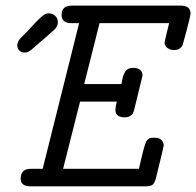

<svg xmlns="http://www.w3.org/2000/svg" viewBox="-20 -659 694 679"><path d="M41 -499Q41 -512.2 54.7 -525.9Q65.9 -537.1 77.4 -549.1Q88.9 -561 95.2 -568.1Q101.6 -575.2 108.6 -582.5Q115.7 -589.8 119.9 -593.5Q124 -597.2 128.4 -601.1Q132.8 -605 135.3 -606.4Q137.7 -607.9 140.6 -609.4Q143.6 -610.8 146.2 -611.3Q148.9 -611.8 152.8 -611.8Q166 -611.8 175.3 -603Q184.6 -594.2 184.6 -580.1Q184.6 -565.9 172.6 -554.4Q160.6 -543 90.8 -482.9Q78.6 -473.1 66.9 -473.1Q55.7 -473.1 48.3 -480.5Q41 -487.8 41 -499ZM41 -499Q41 -512.2 54.7 -525.9Q65.9 -537.1 77.4 -549.1Q88.9 -561 95.2 -568.1Q101.6 -575.2 108.6 -582.5Q115.7 -589.8 119.9 -593.5Q124 -597.2 128.4 -601.1Q132.8 -605 135.3 -606.4Q137.7 -607.9 140.6 -609.4Q143.6 -610.8 146.2 -611.3Q148.9 -611.8 152.8 -611.8Q166 -611.8 175.3 -603Q184.6 -594.2 184.6 -580.1Q184.6 -565.9 172.6 -554.4Q160.6 -543 90.8 -482.9Q78.6 -473.1 66.9 -473.1Q55.7 -473.1 48.3 -480.5Q41 -487.8 41 -499ZM53.2 -26.9Q53.2 -62 88.9 -62Q88.9 -62 130.9 -62L259.8 -577.1H232.9Q197.8 -577.1 197.8 -606Q197.8 -639.2 233.9 -639.2H618.2Q654.3 -639.2 653.8 -610.8Q653.8 -604 640.9 -554.9Q627.9 -505.9 626 -500Q617.2 -481.9 595.2 -481.9Q582 -481.9 572 -489.5Q562 -497.1 562 -508.8Q562 -511.7 578.1 -577.1H332L277.8 -361.8H409.2Q410.2 -362.8 412.6 -377.9Q415 -393.1 423.1 -406Q431.2 -418.9 449.2 -418.9H450.2Q484.4 -418.9 483.9 -391.1Q483.9 -390.1 455.1 -272.9Q452.1 -264.2 451.2 -260Q450.2 -255.9 442.1 -250Q434.1 -244.1 421.9 -244.1H420.9Q387.7 -244.1 388.2 -271Q388.2 -279.8 393.1 -299.8H263.2L203.1 -62H471.2Q474.1 -74.2 477.5 -88.6Q481 -103 482.9 -111.6Q484.9 -120.1 487.5 -129.6Q490.2 -139.2 491.7 -144Q493.2 -148.9 495.6 -155Q498 -161.1 500.5 -163.6Q502.9 -166 506.3 -168.5Q509.8 -170.9 513.9 -171.4Q518.1 -171.9 523.9 -171.9H527.8Q544.9 -171.9 552 -162.8Q559.1 -153.8 559.1 -145Q559.1 -141.1 533.2 -36.1Q528.3 -14.2 521.2 -7.1Q514.2 0 495.1 0H87.9Q53.2 0 53.2 -26.9Z"/></svg>

Font: CMU Typewriter Text
Style: Italic
Weight: 500
Italic angle: -14.04°
Version: Version 0.7.0